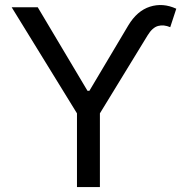

<svg xmlns="http://www.w3.org/2000/svg" viewBox="-20 -757 753 777"><path d="M27.3 -727.5H132.8L334 -389.6H341.8L499 -653.8Q534.7 -713.4 586.9 -730Q639.2 -746.6 693.4 -721.7L668.9 -647Q642.6 -658.2 619.6 -651.9Q596.7 -645.5 577.6 -614.3L384.3 -298.3V0H291.5V-298.3Z"/></svg>

Font: Inter-Regular
Style: Regular
Weight: 400
Designer: Rasmus Andersson
Foundry: rsms
Version: Version 4.000;git-a52131595